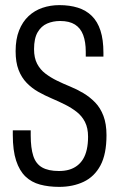

<svg xmlns="http://www.w3.org/2000/svg" viewBox="-20 -718 458 750"><path d="M211 12Q170 12 136.5 3Q103 -6 79.5 -28.5Q56 -51 43 -90.5Q30 -130 30 -191Q30 -196 30 -200.5Q30 -205 30 -209H100Q100 -204 100 -199Q100 -194 100 -189Q100 -140 110 -109Q120 -78 144.5 -64Q169 -50 210 -50Q232 -50 249.5 -55Q267 -60 281 -70.5Q295 -81 304.5 -96.5Q314 -112 319 -134Q324 -156 324 -184Q324 -218 312 -241.5Q300 -265 279.5 -281Q259 -297 234 -309.5Q209 -322 182 -333.5Q155 -345 130 -359Q105 -373 84.5 -394Q64 -415 52.5 -445Q41 -475 41 -518Q41 -565 54.5 -599Q68 -633 91.5 -655Q115 -677 146 -687.5Q177 -698 212 -698Q252 -698 284 -688Q316 -678 338.5 -656Q361 -634 372.5 -598.5Q384 -563 384 -512V-497H315V-516Q315 -554 305 -581Q295 -608 273 -622Q251 -636 215 -636Q187 -636 164 -626Q141 -616 127 -592Q113 -568 113 -526Q113 -492 125 -469Q137 -446 157.5 -430.5Q178 -415 202.5 -403Q227 -391 254 -380Q281 -369 306 -354Q331 -339 351.5 -318Q372 -297 384 -265.5Q396 -234 396 -190Q396 -116 372.5 -72Q349 -28 307 -8Q265 12 211 12Z"/></svg>

Font: Archivo ExtraCondensed Light
Style: Regular
Weight: 300
Width: 2
Designer: Hector Gatti
Foundry: Omnibus-Type
Version: Version 2.001